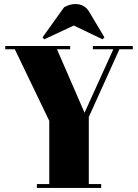

<svg xmlns="http://www.w3.org/2000/svg" viewBox="-20 -927 681 947"><path d="M261 -684C261 -684 326 -684 326 -684C326 -684 326 -700 326 -700C326 -700 6 -700 6 -700C6 -700 6 -684 6 -684C6 -684 53 -684 53 -684C53 -684 223 -331 223 -331C223 -331 223 -19 223 -19C223 -19 162 -19 162 -19C162 -19 162 0 162 0C162 0 479 0 479 0C479 0 479 -19 479 -19C479 -19 418 -19 418 -19C418 -19 418 -350 418 -350C418 -350 569 -684 569 -684C569 -684 635 -684 635 -684C635 -684 635 -700 635 -700C635 -700 438 -700 438 -700C438 -700 438 -684 438 -684C438 -684 539 -684 539 -684C539 -684 397 -371 397 -371C397 -371 261 -684 261 -684ZM198 -733C198 -733 344 -801 344 -801C344 -801 486 -733 486 -733C486 -733 495 -743 495 -743C495 -743 421 -867 421 -867C421 -867 421 -867 421 -867C406 -894 382 -907 351 -907C351 -907 351 -907 351 -907C333 -907 315 -902 296 -891C296 -891 190 -743 190 -743C190 -743 198 -733 198 -733Z"/></svg>

Font: Abril Fatface Utterance
Style: Regular
Weight: 500
Designer: Veronika Burian, Jos Scaglione
Foundry: TypeTogether
Version: ""